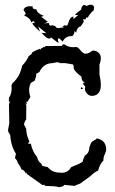

<svg xmlns="http://www.w3.org/2000/svg" viewBox="-20 -777 484 805"><path d="M228.5 7.8Q223.6 7.3 221.7 6.3Q213.4 3.4 169.4 2.4L165 -2.4L158.2 -1L91.8 -48.3L93.3 -53.7L87.9 -49.8Q84 -62.5 69.3 -67.4Q65.9 -80.6 54.2 -93.8Q54.2 -98.1 52.5 -101.3Q50.8 -104.5 48.6 -107.2Q46.4 -109.9 44.7 -111.8Q43 -113.8 43 -116.2L46.9 -132.3Q25.4 -165.5 22.9 -210.9Q20.5 -215.3 17.1 -220.2Q13.7 -225.1 13.7 -232.4L19 -259.8L17.6 -340.3L23.4 -354L17.1 -348.1L17.6 -366.7Q28.8 -383.8 28.8 -405.8L28.3 -416Q28.3 -425.3 36.1 -431.6Q64.5 -458.5 72.8 -501.5Q89.8 -518.6 100.6 -542Q109.4 -546.9 114.3 -552.7L112.8 -554.2Q112.8 -559.1 148.4 -572.8L150.4 -567.9L153.8 -575.7L160.2 -575.2L158.2 -578.6L167.5 -580.1L170.9 -584L239.3 -584.5L243.2 -590.8H250.5Q265.6 -579.1 287.1 -579.1L298.8 -580.1Q306.6 -580.1 317.6 -565.9Q328.6 -551.8 338.9 -551.8Q351.6 -551.8 367.2 -564.5L371.6 -564.9Q382.8 -564.9 392.1 -557.1Q402.8 -547.9 402.8 -533.2Q402.8 -520.5 397 -506.8V-464.8Q402.8 -438.5 402.8 -419.9Q402.8 -395 390.1 -383.8Q379.9 -375 365.2 -375Q353.5 -375 344.7 -384.8Q335.9 -394.5 335.9 -405.3L337.4 -414.6Q328.6 -422.4 328.6 -426.8L329.6 -429.7L336.9 -432.1Q326.2 -433.1 322.8 -445.3L321.3 -456.1Q299.8 -471.2 289.6 -487.3Q289.6 -500.5 286.1 -506.8L254.4 -512.2H232.4Q225.6 -516.1 218.8 -516.1L199.7 -512.2Q165.5 -512.2 147 -479Q147 -474.1 132.3 -468.3Q132.3 -455.1 125 -438.5L109.9 -429.7Q102.1 -416 102.1 -398.9Q102.1 -386.7 106.4 -373.5L107.4 -372.6Q107.4 -368.2 94.2 -349.1L89.8 -351.1L93.3 -338.4L85.9 -344.2L90.3 -335L89.8 -275.9Q82.5 -267.1 80.6 -254.9L89.8 -237.3Q89.8 -212.4 103.5 -183.1L96.7 -174.8L109.4 -174.3Q115.7 -141.6 135.7 -118.2Q137.7 -108.9 141.6 -102.8Q145.5 -96.7 153.8 -89.4Q156.2 -86.9 156.2 -82L180.2 -76.2Q198.7 -53.2 231.4 -53.2L239.7 -52.7Q265.1 -52.7 278.3 -76.2L312 -90.3L326.7 -99.1Q328.1 -109.9 335.9 -125Q354.5 -134.8 354.5 -160.2Q357.4 -165 358.4 -168.9Q359.4 -172.9 361.3 -176.8Q365.7 -185.1 383.3 -192.9L384.3 -196.8Q425.3 -189.9 425.3 -149.4Q425.3 -144 419.4 -130.4Q417 -125.5 415.3 -120.1Q413.6 -114.7 413.6 -104Q397.9 -88.4 391.6 -62Q375 -54.7 357.9 -37.6L326.7 -15.1Q320.3 -7.3 298.8 -1L293.5 2.4L249 -2Q249 4.4 228.5 7.8ZM321.3 -403.3Q318.4 -403.3 318.4 -405.3L322.3 -412.1L328.6 -405.3ZM194.8 -619.6Q190.9 -615.2 186.5 -615.2Q174.8 -615.2 154.3 -639.6L174.3 -637.7L140.6 -665.5L147.5 -644.5Q116.2 -672.4 116.2 -679.2Q116.2 -681.2 119.1 -681.2L126.5 -679.7Q123.5 -688 119.6 -688Q115.7 -688 111.3 -682.6Q107.9 -700.7 81.1 -712.4L88.4 -719.7L78.6 -735.8Q84.5 -751 106 -751L117.7 -750L116.7 -746.1Q116.7 -738.3 132.8 -737.8Q134.3 -721.7 164.6 -710L152.3 -707L180.7 -685.5L165.5 -678.7L184.6 -680.7Q186 -669.4 192.4 -669.4L198.7 -671.4L212.4 -667.5Q213.4 -659.2 226.6 -659.2L250.5 -663.1L241.7 -665L250 -670.9L256.8 -669.4Q262.2 -669.4 264.2 -674.6Q266.1 -679.7 268.3 -686.3Q270.5 -692.9 274.4 -699.2Q278.3 -705.6 287.6 -708V-696.8L308.1 -713.9H294.9Q294.9 -718.8 319.8 -736.3Q323.2 -755.9 333 -755.9Q337.4 -755.9 342.8 -752Q352.5 -757.3 359.9 -757.3Q369.1 -757.3 374.5 -748.5L373 -733.9Q357.4 -721.2 348.1 -703.6H340.3L339.8 -696.3L328.1 -695.8L331.5 -686.5L318.8 -667Q302.7 -662.6 299.3 -640.1L292 -647V-644Q292 -634.3 283.2 -625.5H278.3Q254.4 -625.5 242.7 -602.5Q230.5 -616.2 225.6 -616.2Q222.7 -616.2 222.7 -611.3L225.6 -595.7Z"/></svg>

Font: Truetypewriter PolyglOTT
Style: Regular
Weight: 400
Designer: Sergey Beatoff a.k.a. Sam_T
Version: Version 3.76